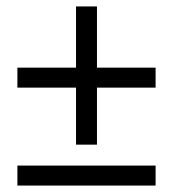

<svg xmlns="http://www.w3.org/2000/svg" viewBox="-20 -576 537 596"><path d="M216 -127V-304H34V-366H216V-556H281V-366H463V-304H281V-127ZM34 0V-62H463V0Z"/></svg>

Font: Processing Sans Pro
Style: Regular
Weight: 400
Designer: Paul D. Hunt
Foundry: Adobe Systems Incorporated
Version: Version 2.020;PS 2.000;hotconv 1.0.86;makeotf.lib2.5.63406